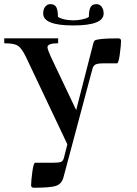

<svg xmlns="http://www.w3.org/2000/svg" viewBox="-30 -883 655 915"><path d="M-9.8 -676.8V-700.2H247.1V-676.8Q196.3 -676.8 196.3 -658.2Q196.3 -647.5 211.9 -613.3L333 -358.4L415 -677.7Q417 -686.5 422.4 -690.4Q427.7 -694.3 454.1 -697.3Q480.5 -700.2 533.2 -700.2Q546.9 -700.2 546.9 -688.5Q546.9 -668.9 541 -625Q535.2 -581.1 527.3 -581.1H463.9Q434.6 -581.1 424.3 -575.2Q414.1 -569.3 410.2 -553.7L272.5 -38.1Q264.6 -7.8 238.8 2Q212.9 11.7 131.8 11.7Q118.2 11.7 118.2 0Q118.2 -19.5 124 -63.5Q129.9 -107.4 137.7 -107.4H220.7Q252 -107.4 261.7 -111.8Q271.5 -116.2 275.4 -133.8L291 -195.3L92.8 -613.3Q73.2 -653.3 55.2 -665Q37.1 -676.8 -9.8 -676.8ZM175.8 -818.4Q175.8 -838.9 185.5 -851.1Q195.3 -863.3 210 -863.3Q230.5 -863.3 238.3 -848.6Q246.1 -834 246.1 -802.7Q273.4 -786.1 319.3 -786.1Q339.8 -786.1 358.4 -790Q377.9 -793.9 385.7 -797.9L393.6 -802.7Q393.6 -834 401.4 -848.6Q409.2 -863.3 429.7 -863.3Q444.3 -863.3 454.1 -851.1Q463.9 -838.9 463.9 -818.4Q463.9 -761.7 319.3 -761.7Q175.8 -761.7 175.8 -818.4Z"/></svg>

Font: TriodPostnaja
Style: Medium
Weight: 500
Version: 20110805